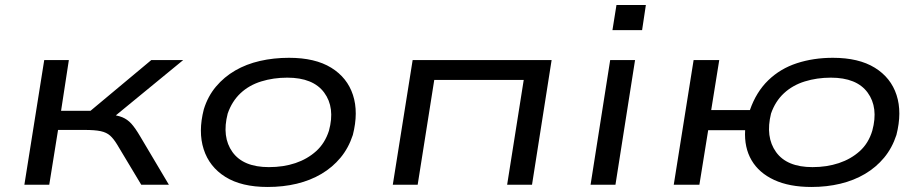

<svg xmlns="http://www.w3.org/2000/svg" viewBox="-20 -735 3669 764"><path d="M77 0 156 -496H254L223 -294H340L582 -496H709L413 -253L406 -281Q446 -277 466.5 -268.5Q487 -260 502.5 -243Q518 -226 538 -192L652 0H542L446 -160Q432 -183 418 -195.5Q404 -208 381 -213Q358 -218 315 -218H211L176 0Z M1045 9Q941 9 877 -31Q813 -71 790.5 -141Q768 -211 791 -300Q807 -352 839.5 -390.5Q872 -429 916 -454.5Q960 -480 1014.5 -492.5Q1069 -505 1130 -505Q1234 -505 1298 -465.5Q1362 -426 1384.5 -357Q1407 -288 1384 -198Q1367 -146 1335 -107.5Q1303 -69 1259 -43Q1215 -17 1161 -4Q1107 9 1045 9ZM1050 -70Q1108 -70 1155.5 -86Q1203 -102 1238 -133.5Q1273 -165 1289 -215Q1314 -307 1270 -366.5Q1226 -426 1123 -426Q1068 -426 1019.5 -411Q971 -396 937 -364Q903 -332 886 -283Q862 -190 905 -130Q948 -70 1050 -70Z M1543 0 1622 -496H2175L2097 0H1998L2064 -417H1708L1642 0Z M2417 -615 2433 -715H2550L2535 -615ZM2330 0 2408 -496H2507L2429 0Z M3209 9Q3121 9 3060.5 -19Q3000 -47 2970.5 -97.5Q2941 -148 2945 -217H2798L2763 0H2661L2740 -496H2842L2810 -297H2964Q2989 -369 3037 -415.5Q3085 -462 3151 -483.5Q3217 -505 3294 -505Q3397 -505 3461 -465.5Q3525 -426 3547.5 -357Q3570 -288 3547 -198Q3530 -146 3498 -107.5Q3466 -69 3422 -43Q3378 -17 3324 -4Q3270 9 3209 9ZM3213 -70Q3270 -70 3318 -86Q3366 -102 3401 -133.5Q3436 -165 3451 -215Q3476 -307 3432.5 -366.5Q3389 -426 3286 -426Q3231 -426 3182.5 -411Q3134 -396 3099.5 -364Q3065 -332 3048 -283Q3025 -190 3068 -130Q3111 -70 3213 -70Z"/></svg>

Font: Nunito Sans 7pt Expanded
Style: Italic
Weight: 400
Width: 7
Italic angle: -9°
Designer: Vernon Adams
Foundry: Vernon Adams
Version: Version 3.101;gftools[0.9.27]